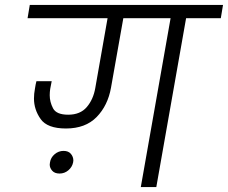

<svg xmlns="http://www.w3.org/2000/svg" viewBox="-20 -760 926 780"><path d="M886 -740 877 -686H736L615 0H552L673 -686H481L431 -404Q418 -331 372.5 -284.5Q327 -238 248 -238Q172 -238 145 -276.5Q118 -315 118 -360Q118 -379 122 -400Q125 -420 128 -430H190L184 -399Q182 -386 182 -373Q182 -346 195.5 -320Q209 -294 257 -294Q306 -294 332.5 -325Q359 -356 367 -402L417 -686H92L101 -740ZM277 -100Q273 -81 257.5 -68Q242 -55 222 -55Q202 -55 192 -66.5Q182 -78 182 -91Q182 -95 183 -100Q186 -120 202 -133.5Q218 -147 238 -147Q258 -147 268 -135Q278 -123 278 -108Q278 -104 277 -100Z"/></svg>

Font: Fz Poppins Light
Style: Italic
Weight: 300
Italic angle: -10°
Designer: Ninad Kale (Devanagari), Jonny Pinhorn (Latin)
Foundry: Indian Type Foundry
Version: Vit hóa bi Vntype.Com & FontZin.Com